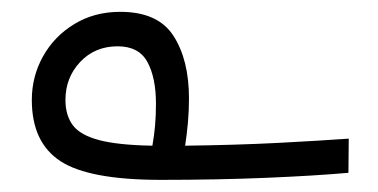

<svg xmlns="http://www.w3.org/2000/svg" viewBox="-20 -295 626 318"><path d="M246.6 2.9Q127.4 2.9 80.1 -28.1Q32.7 -59.1 32.7 -129.4Q32.7 -168.5 51.3 -201.7Q69.8 -234.9 103 -255.1Q136.2 -275.4 179.2 -275.4Q241.7 -275.4 267.3 -235.6Q293 -195.8 293 -131.8Q293 -112.3 291.3 -92.5Q289.6 -72.8 286.6 -53.7Q369.1 -54.7 439.9 -58.3Q510.7 -62 557.6 -65.4L557.1 -8.8Q502 -3.9 421.1 -0.5Q340.3 2.9 246.6 2.9ZM232.4 -53.7Q235.4 -70.8 236.8 -86.7Q238.3 -102.5 238.3 -123Q238.3 -166.5 224.1 -192.4Q210 -218.3 174.8 -218.3Q137.2 -218.3 112.8 -192.4Q88.4 -166.5 88.4 -129.4Q88.4 -104 100.6 -87.6Q112.8 -71.3 144 -63Q175.3 -54.7 232.4 -53.7Z"/></svg>

Font: CaskaydiaMono NF Light
Style: Regular
Weight: 300
Designer: Aaron Bell
Foundry: Saja Typeworks
Version: Version 2111.001; ttfautohint (v1.8.4);Nerd Fonts 3.1.1